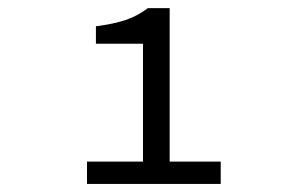

<svg xmlns="http://www.w3.org/2000/svg" viewBox="-20 -896 707 474"><path d="M398.9 -497.1H524.9V-441.9H194.8V-497.1H333V-788.1H216.8V-831.1Q261.2 -836.9 290.3 -846.7Q319.3 -856.4 345.2 -876H398.9Z"/></svg>

Font: Shanggu Mono N
Style: Regular
Weight: 350
Designer: GuiWonder
Version: Version 1.021